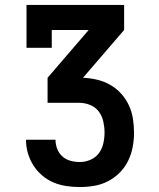

<svg xmlns="http://www.w3.org/2000/svg" viewBox="-20 -540 640 775"><path d="M302 215Q275 215 248 211Q221 207 196 196.5Q171 186 150 168Q129 150 114.5 127Q100 104 92.5 78Q85 52 85 24H204Q204 43 211 61Q218 79 232 91.5Q246 104 264.5 109Q283 114 302 114Q324 114 345 105Q366 96 379 78.5Q392 61 397 39Q402 17 402 -5Q402 -27 397 -49.5Q392 -72 378.5 -90Q365 -108 343.5 -116.5Q322 -125 300 -125H172V-226L338 -419H189V-347H87V-520H481V-419L315 -226Q343 -225 371 -218.5Q399 -212 424 -198Q449 -184 468.5 -162.5Q488 -141 500 -115.5Q512 -90 516.5 -61.5Q521 -33 521 -4Q521 25 515.5 54Q510 83 497 109.5Q484 136 463 157Q442 178 416 191.5Q390 205 360.5 210Q331 215 302 215Z"/></svg>

Font: Iosevka Plex Etoile
Style: Bold
Weight: 700
Designer: Belleve Invis
Foundry: Belleve Invis
Version: Version 25.1.1; ttfautohint (v1.8.4)